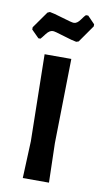

<svg xmlns="http://www.w3.org/2000/svg" viewBox="-80 -651 365 688"><g transform="rotate(10 102.5 -307.0)"><path d="M210.3 -579.4 166.4 -516.8 157.9 -514Q144.9 -515.9 110.7 -526.6Q76.6 -537.4 69.2 -537.4Q57 -537.4 45.3 -522Q33.6 -506.5 29.9 -502.8H22.4L-4.7 -529.9V-538.3L38.3 -599.1L46.7 -602.8Q59.8 -600.9 94.9 -590.2Q129.9 -579.4 137.4 -579.4Q149.5 -579.4 160.7 -595.3Q172 -611.2 175.7 -614H184.1L210.3 -586.9ZM149.5 0H54.2L59.8 -134.6L54.2 -450.5H151.4L145.8 -143Z"/></g></svg>

Font: Gurajada
Style: Regular
Weight: 400
Designer: Purushoth Kumar Guthula
Foundry: SiliconAndhra, USA.
Version: Version 1.0.3; ttfautohint (v1.2.42-39fb)